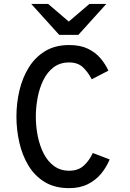

<svg xmlns="http://www.w3.org/2000/svg" viewBox="-20 -939 656 970"><path d="M329.5 11.5Q257 11.5 206.2 -19.2Q155.5 -50 124 -102Q92.5 -154 77.8 -218.5Q63 -283 63 -350Q63 -417.5 78.2 -482Q93.5 -546.5 125.5 -598.2Q157.5 -650 208.2 -680.8Q259 -711.5 329.5 -711.5Q385.5 -711.5 424.2 -692.8Q463 -674 488 -644.2Q513 -614.5 527.5 -582L443.5 -538.5Q424.5 -575 398.8 -599.2Q373 -623.5 329.5 -623.5Q283 -623.5 250.8 -599Q218.5 -574.5 198.8 -534Q179 -493.5 170 -445.2Q161 -397 161 -350Q161 -299 171 -250.2Q181 -201.5 201.2 -162.2Q221.5 -123 253.5 -99.8Q285.5 -76.5 329.5 -76.5Q374.5 -76.5 402.5 -101.5Q430.5 -126.5 449 -166L534 -133.5Q518 -94.5 490.8 -61.5Q463.5 -28.5 423.5 -8.5Q383.5 11.5 329.5 11.5ZM279 -763 138 -919H223.5L327.5 -830L431.5 -919H517L376 -763Z"/></svg>

Font: Overpass Mono Medium
Style: Regular
Weight: 500
Monospace: yes
Designer: Delve Withrington, Dave Bailey
Foundry: Delve Fonts LLC
Version: Version 4.000